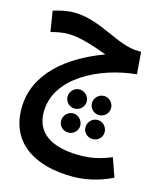

<svg xmlns="http://www.w3.org/2000/svg" viewBox="-118 -606 790 959"><g transform="rotate(15 277.0 -126.0)"><path d="M348 271C403 271 473 261 553 222L519 125C459 150 411 159 357 159C240 159 127 124 127 -4C127 -183 340 -288 528 -306L519 -420H505C394 -420 286 -523 145 -523C109 -523 71 -514 39 -504L56 -398C83 -406 116 -412 146 -412C209 -412 287 -384 350 -361C170 -295 15 -175 15 7C15 197 169 271 348 271ZM272 -60C298 -60 321 -82 321 -109C321 -136 298 -159 272 -159C244 -159 222 -136 222 -109C222 -82 244 -60 272 -60ZM398 -60C425 -60 447 -82 447 -109C447 -136 425 -159 398 -159C370 -159 348 -136 348 -109C348 -82 370 -60 398 -60ZM272 64C298 64 321 43 321 16C321 -12 298 -35 272 -35C244 -35 222 -12 222 16C222 43 244 64 272 64ZM398 64C425 64 447 43 447 16C447 -12 425 -35 398 -35C370 -35 348 -12 348 16C348 43 370 64 398 64Z"/></g></svg>

Font: Noto Sans Arabic UI XCn SmBd
Style: Regular
Weight: 600
Width: 2
Designer: Monotype Design Team, Nadine Chahine and Nizar Qandah
Foundry: Monotype Imaging Inc.
Version: Version 2.010